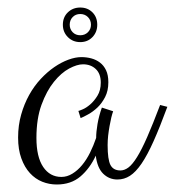

<svg xmlns="http://www.w3.org/2000/svg" viewBox="-20 -516 462 507"><path d="M421.9 -233.9Q401.9 -179.7 385.5 -143.1Q369.1 -106.4 353.8 -84Q338.4 -61.5 323.2 -51.8Q308.1 -42 290 -42Q268.1 -42 252.4 -57.4Q236.8 -72.8 232.9 -105Q217.3 -71.3 192.4 -50Q167.5 -28.8 129.9 -28.8Q109.9 -28.8 91.6 -36.1Q73.2 -43.5 59.1 -58.8Q44.9 -74.2 36.4 -97.7Q27.8 -121.1 27.8 -152.8Q27.8 -185.1 35.9 -213.4Q43.9 -241.7 57.1 -265.4Q70.3 -289.1 87.6 -307.6Q105 -326.2 123.5 -338.9Q142.1 -351.6 160.6 -358.4Q179.2 -365.2 194.8 -365.2Q208.5 -365.2 221.2 -361.8Q233.9 -358.4 243.9 -350.8Q253.9 -343.3 260 -330.6Q266.1 -317.9 266.1 -298.8Q266.1 -276.4 257.6 -259.8Q249 -243.2 237.1 -231.9Q225.1 -220.7 212.6 -213.9Q200.2 -207 192.9 -204.1L187 -223.1Q188.5 -223.1 198 -227.1Q207.5 -231 218 -240Q228.5 -249 237.3 -263.2Q246.1 -277.3 246.1 -297.9Q246.1 -321.3 232.9 -333.7Q219.7 -346.2 199.2 -346.2Q183.6 -346.2 162.6 -335Q141.6 -323.7 122.3 -299.8Q103 -275.9 89.6 -239.3Q76.2 -202.6 76.2 -151.9Q76.2 -101.6 94 -75.2Q111.8 -48.8 142.1 -48.8Q157.2 -48.8 171.1 -57.4Q185.1 -65.9 196.8 -80.1Q208.5 -94.2 217.8 -113Q227.1 -131.8 233.9 -151.9Q233.9 -167.5 237.5 -188.7Q241.2 -210 249 -231.9L278.8 -222.2Q276.4 -215.8 273.9 -205.6Q271.5 -195.3 269.3 -183.1Q267.1 -170.9 265.6 -158Q264.2 -145 264.2 -132.8Q264.2 -94.7 271.7 -80.3Q279.3 -65.9 297.9 -65.9Q308.6 -65.9 319.1 -73.7Q329.6 -81.5 341.8 -101.1Q354 -120.6 368.7 -154.1Q383.3 -187.5 402.8 -238.8ZM146 -450.7Q146 -470.7 159.2 -483.4Q172.4 -496.1 191.9 -496.1Q211.4 -496.1 224.1 -483.4Q236.8 -470.7 236.8 -450.7Q236.8 -431.2 224.1 -418Q211.4 -404.8 191.9 -404.8Q172.4 -404.8 159.2 -418Q146 -431.2 146 -450.7ZM164.1 -450.7Q164.1 -439 171.9 -430.9Q179.7 -422.9 191.9 -422.9Q204.1 -422.9 212.2 -430.9Q220.2 -439 220.2 -450.7Q220.2 -462.9 212.2 -470.9Q204.1 -479 191.9 -479Q179.7 -479 171.9 -470.9Q164.1 -462.9 164.1 -450.7Z"/></svg>

Font: Clicker Script
Style: Regular
Weight: 400
Designer: Astigmatic (AOETI)
Foundry: Astigmatic (AOETI)
Version: Version 1.000